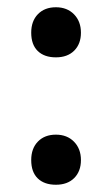

<svg xmlns="http://www.w3.org/2000/svg" viewBox="-20 -489 309 529"><path d="M66 -48Q66 -80 84.5 -99Q103 -118 134 -118Q165 -118 184 -98.5Q203 -79 203 -48Q203 -17 184.5 1.5Q166 20 134 20Q102 20 84 2.5Q66 -15 66 -48ZM66 -399Q66 -431 84.5 -450Q103 -469 134 -469Q165 -469 184 -449.5Q203 -430 203 -399Q203 -368 184.5 -349.5Q166 -331 134 -331Q102 -331 84 -348.5Q66 -366 66 -399Z"/></svg>

Font: Domine Medium
Style: Regular
Weight: 500
Designer: Pablo Impallari, Rodrigo Fuenzalida, Brenda Gallo
Foundry: Pablo Impallari, Rodrigo Fuenzalida, Brenda Gallo
Version: Version 2.000